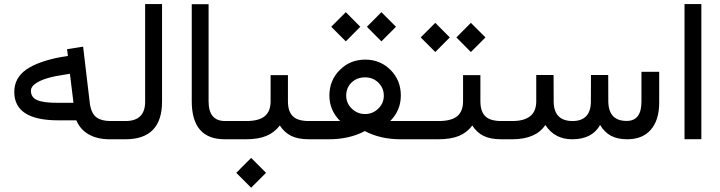

<svg xmlns="http://www.w3.org/2000/svg" viewBox="-20 -671 3469 925"><path d="M529.8 0H507.3Q449.7 0 408.2 -23.2Q366.7 -46.4 347.7 -91.3H260.3Q48.8 -91.3 48.8 -228Q48.8 -294.9 105.7 -335.2Q162.6 -375.5 275.4 -396.5L307.1 -401.4L303.2 -434.1L380.4 -446.3L413.6 -166.5Q421.4 -122.6 445.3 -105.2Q469.2 -87.9 512.7 -87.9H529.8Q542 -87.9 542 -48.3V-43Q542 0 529.8 0ZM334 -175.8 316.9 -315.4 288.6 -311Q243.7 -304.7 208.7 -294.4Q173.8 -284.2 151.4 -268.6Q128.9 -252.9 128.9 -234.4Q128.9 -202.1 158.4 -189Q188 -175.8 252.9 -175.8Z M524.9 -87.9H584.5Q679.2 -87.9 679.2 -181.2V-651.4H760.7V-181.6Q760.7 0 584 0H524.9Q512.7 0 512.7 -42V-47.4Q512.7 -87.9 524.9 -87.9Z M1096.7 -42Q1096.7 0 1085.4 0H1063Q903.8 0 903.8 -183.1V-650.9H984.9V-182.6Q984.9 -87.9 1064.5 -87.9H1085.4Q1096.7 -87.9 1096.7 -47.4Z M1080.1 -87.9H1166Q1227.5 -87.9 1255.6 -111.3Q1283.7 -134.8 1283.7 -183.1V-309.1H1367.2V-183.1Q1367.2 -134.3 1390.6 -111.1Q1414.1 -87.9 1468.3 -87.9H1479Q1490.2 -87.9 1490.2 -47.4V-42Q1490.2 0 1479 0H1468.8Q1416.5 0 1383.5 -16.1Q1350.6 -32.2 1328.1 -66.4Q1301.8 -32.2 1262.9 -16.1Q1224.1 0 1163.6 0H1080.1Q1067.9 0 1067.9 -42V-47.4Q1067.9 -87.9 1080.1 -87.9ZM1118.2 161.6 1189.9 89.8 1261.7 161.6 1189.9 233.4Z M1474.1 -87.9H1618.7Q1566.9 -140.1 1566.9 -210.4Q1566.9 -283.7 1616.9 -333.7Q1667 -383.8 1739.3 -383.8Q1811.5 -383.8 1861.3 -334.2Q1911.1 -284.7 1911.1 -210.9Q1911.1 -139.2 1859.9 -87.9H1978Q1989.3 -87.9 1989.3 -47.4V-42Q1989.3 0 1978 0H1911.6Q1811.5 0 1737.8 -39.6Q1663.6 0 1563.5 0H1474.1Q1461.9 0 1461.9 -42V-47.4Q1461.9 -87.9 1474.1 -87.9ZM1738.8 -298.3Q1699.7 -298.3 1673.8 -273.4Q1647.9 -248.5 1647.9 -210Q1647.9 -173.8 1674.8 -147.7Q1701.7 -121.6 1738.8 -121.6Q1775.4 -121.6 1802.2 -147.5Q1829.1 -173.3 1829.1 -210Q1829.1 -246.6 1803.2 -272.5Q1777.3 -298.3 1738.8 -298.3ZM1747.6 -542 1817.4 -612.3 1887.7 -542 1817.4 -471.7ZM1575.7 -542 1646 -612.3 1715.8 -542 1646 -471.7Z M2178.7 -490.7 2248.5 -561 2318.8 -490.7 2248.5 -420.4ZM2006.8 -490.7 2077.1 -561 2147 -490.7 2077.1 -420.4ZM1973.1 -87.9H2093.3Q2154.8 -87.9 2182.9 -111.3Q2210.9 -134.8 2210.9 -183.1V-309.1H2294.4V-183.1Q2294.4 -134.3 2317.9 -111.1Q2341.3 -87.9 2395.5 -87.9H2406.2Q2417.5 -87.9 2417.5 -47.4V-42Q2417.5 0 2406.2 0H2396Q2342.8 0 2310.1 -16.1Q2277.3 -32.2 2255.4 -66.4Q2230 -32.2 2190.9 -16.1Q2151.9 0 2090.8 0H1973.1Q1960.9 0 1960.9 -42V-47.4Q1960.9 -87.9 1973.1 -87.9Z M3002 0Q2955.1 0 2923.6 -16.8Q2892.1 -33.7 2871.1 -68.8Q2832.5 0 2736.8 0Q2651.9 0 2607.4 -68.8Q2561.5 0 2447.3 0H2401.4Q2389.2 0 2389.2 -42V-47.4Q2389.2 -87.9 2401.4 -87.9H2447.8Q2563.5 -87.9 2563.5 -182.6V-309.6H2647L2647.5 -181.6Q2647.9 -134.8 2670.7 -111.3Q2693.4 -87.9 2738.8 -87.9Q2781.7 -87.9 2804.2 -111.6Q2826.7 -135.3 2826.7 -182.1L2827.1 -309.6H2910.2L2910.6 -183.1Q2911.6 -88.4 2999 -88.4Q3070.3 -88.4 3070.3 -181.2V-325.2H3155.8V-177.2Q3155.8 -92.3 3115.5 -46.1Q3075.2 0 3002 0Z M3277.8 -651.4H3358.9V-0.5H3277.8Z"/></svg>

Font: Shabnam FD
Style: Regular
Weight: 400
Foundry: DejaVu fonts team - Redesigned by Saber Rastikerdar - Based on Vazir font
Version: Version 5.00;October 20, 2019;FontCreator 12.0.0.2547 64-bit